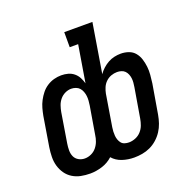

<svg xmlns="http://www.w3.org/2000/svg" viewBox="-130 -866 1010 1006"><g transform="rotate(-20 375.0 -363.5)"><path d="M207 8Q180 8 155 3Q130 -2 109 -15Q88 -28 74 -48Q60 -68 53 -92Q46 -116 46.5 -142.5Q47 -169 51 -195L78 -360Q82 -381 87.5 -401Q93 -421 103 -440Q113 -459 126.5 -476Q140 -493 158.5 -505Q177 -517 197.5 -522.5Q218 -528 238 -528Q258 -528 276 -523Q294 -518 308 -506.5Q322 -495 330.5 -479Q339 -463 344 -445L378 -651H331V-735H488L443 -460Q453 -475 468 -488.5Q483 -502 499.5 -511Q516 -520 534 -524Q552 -528 570 -528Q593 -528 614 -520.5Q635 -513 648.5 -496.5Q662 -480 668.5 -459Q675 -438 677.5 -416Q680 -394 678 -371Q676 -348 673 -325L645 -160Q641 -137 633.5 -115Q626 -93 613 -73Q600 -53 581.5 -36.5Q563 -20 541.5 -10Q520 0 497 4Q474 8 452 8Q417 8 385.5 -2.5Q354 -13 333 -37Q307 -13 273 -2.5Q239 8 207 8ZM453 -76Q471 -76 489.5 -83.5Q508 -91 521 -105.5Q534 -120 540.5 -137.5Q547 -155 550 -173L578 -339Q580 -351 581 -363.5Q582 -376 580.5 -387.5Q579 -399 574.5 -410Q570 -421 562 -429Q554 -437 542.5 -440.5Q531 -444 519 -444Q502 -444 485.5 -438Q469 -432 456 -419.5Q443 -407 436 -390.5Q429 -374 426 -358L397 -181Q395 -169 394.5 -157Q394 -145 395 -133.5Q396 -122 400 -111Q404 -100 411 -91.5Q418 -83 429.5 -79.5Q441 -76 453 -76ZM207 -76Q225 -76 242.5 -84Q260 -92 272 -106.5Q284 -121 290.5 -138.5Q297 -156 299 -173L325 -328Q327 -341 328 -354.5Q329 -368 327.5 -380.5Q326 -393 321.5 -405Q317 -417 309 -426Q301 -435 288.5 -439.5Q276 -444 263 -444Q246 -444 229 -436Q212 -428 200 -413.5Q188 -399 182 -381.5Q176 -364 173 -347L146 -181Q143 -163 143 -144Q143 -125 150 -109.5Q157 -94 172.5 -85Q188 -76 207 -76Z"/></g></svg>

Font: Iosevka Etoile Medium
Style: Italic
Weight: 500
Italic angle: -9°
Designer: Belleve Invis
Foundry: Belleve Invis
Version: Version 22.1.2; ttfautohint (v1.8.4)